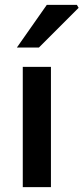

<svg xmlns="http://www.w3.org/2000/svg" viewBox="-20 -764 341 784"><path d="M73 0V-491H188V0ZM49 -570 171 -744H294L301 -732L139 -570Z"/></svg>

Font: Mada SemiBold
Style: Regular
Weight: 600
Designer: Khaled Hosny
Version: Version 1.5